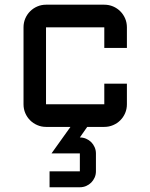

<svg xmlns="http://www.w3.org/2000/svg" viewBox="-20 -540 640 817"><path d="M199.2 112.8 279.8 0H175.8Q156.2 0 138.7 -7.6Q121.1 -15.1 108.2 -28.1Q95.2 -41 87.6 -58.6Q80.1 -76.2 80.1 -96.2V-423.8Q80.1 -443.8 87.6 -461.4Q95.2 -479 108.2 -491.9Q121.1 -504.9 138.7 -512.5Q156.2 -520 175.8 -520H423.8Q443.8 -520 461.4 -512.5Q479 -504.9 491.9 -491.9Q504.9 -479 512.5 -461.4Q520 -443.8 520 -423.8V-335.9H423.8V-423.8H175.8V-96.2H423.8V-184.1H520V-96.2Q520 -76.2 512.5 -58.6Q504.9 -41 491.9 -28.1Q479 -15.1 461.4 -7.6Q443.8 0 423.8 0H351.1L319.8 44.9Q334 44.9 346.4 50.3Q358.9 55.7 368.2 64.9Q377.4 74.2 382.8 86.7Q388.2 99.1 388.2 112.8V189Q388.2 203.1 382.8 215.3Q377.4 227.5 368.2 236.8Q358.9 246.1 346.4 251.5Q334 256.8 319.8 256.8H190.9V189H319.8V112.8Z"/></svg>

Font: Aldrich
Style: Regular
Weight: 400
Designer: Matthew Desmond
Foundry: Matthew Desmond
Version: Version 1.001 2011